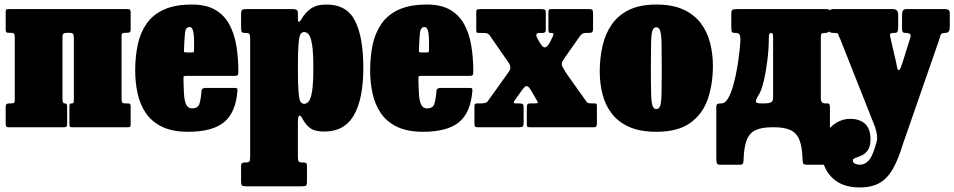

<svg xmlns="http://www.w3.org/2000/svg" viewBox="-20 -560 4200 845"><path d="M255 -125.5Q255 -105 263.5 -105H264Q271 -105 273.2 -102Q275.5 -99 275.5 -88V-15Q275.5 -6 272.8 -3Q270 0 261.5 0H19Q10 0 7.5 -3.2Q5 -6.5 5 -16V-89Q5 -99.5 9.2 -102.2Q13.5 -105 23 -105H28Q38 -105 41.5 -107.2Q45 -109.5 45 -119V-393Q45 -406 42.5 -410.8Q40 -415.5 27 -415.5H18Q10 -415.5 7.5 -418.8Q5 -422 5 -430.5V-509Q5 -517.5 8.8 -518.8Q12.5 -520 20.5 -520H541Q550 -520 552.5 -516.8Q555 -513.5 555 -504V-431.5Q555 -421 551 -418.2Q547 -415.5 537 -415.5H532Q522.5 -415.5 518.8 -413.2Q515 -411 515 -401.5V-127.5Q515 -114.5 517.5 -109.8Q520 -105 533 -105H542Q550.5 -105 552.8 -101.8Q555 -98.5 555 -90V-11Q555 -3 551.5 -1.5Q548 0 539.5 0H296.5Q288.5 0 287 -3.8Q285.5 -7.5 285.5 -15.5V-90.5Q285.5 -99 287.5 -102Q289.5 -105 296.5 -105H297Q302.5 -105 303.8 -108.2Q305 -111.5 305 -124.5V-395Q305 -406.5 301.2 -411Q297.5 -415.5 286 -415.5H277Q265 -415.5 260 -412.2Q255 -409 255 -396Z M575 -250Q575 -310 586 -362.5Q597 -415 624.5 -455Q652 -495 700.8 -517.5Q749.5 -540 825 -540Q887 -540 926.8 -517Q966.5 -494 988.8 -453.5Q1011 -413 1020 -359.5Q1029 -306 1029 -245Q1029 -233.5 1026.2 -229.8Q1023.5 -226 1012 -226H799Q788.5 -226 788 -223.2Q787.5 -220.5 787.5 -211Q788 -175.5 789.8 -146.5Q791.5 -117.5 799.2 -100.2Q807 -83 825 -83Q851 -83 857.5 -102.5Q864 -122 867 -161Q868 -173 885 -173H1011Q1021.5 -173 1023.5 -170.8Q1025.5 -168.5 1025 -160Q1017.5 -64.5 966 -22.2Q914.5 20 808 20Q738.5 20 693 -2.2Q647.5 -24.5 621.8 -62.5Q596 -100.5 585.5 -149Q575 -197.5 575 -250ZM803 -329H821Q831.5 -329 832.5 -330.8Q833.5 -332.5 834 -342.5Q835.5 -384 832 -412.5Q828.5 -441 814 -441Q797 -441 794.2 -415Q791.5 -389 790 -347.5Q789.5 -336.5 789.8 -332.8Q790 -329 803 -329Z M1041 -441V-497.5Q1041 -513 1046 -516.5Q1051 -520 1065.5 -520H1268.5Q1279 -520 1285 -516.8Q1291 -513.5 1291 -502V-475Q1291 -464 1295.8 -464.2Q1300.5 -464.5 1307.5 -477Q1322 -503 1347.5 -521.5Q1373 -540 1417 -540Q1506.5 -540 1542.8 -468Q1579 -396 1579 -261Q1579 -126 1537.8 -53.5Q1496.5 19 1407 19Q1366 19 1345.5 4Q1325 -11 1311.5 -37Q1303.5 -52.5 1297.2 -51.2Q1291 -50 1291 -13V129Q1291 145 1294.2 150Q1297.5 155 1310.5 155H1313.5Q1323.5 155 1327.2 157.8Q1331 160.5 1331 171V239Q1331 254 1326.5 257Q1322 260 1306.5 260H1063.5Q1048.5 260 1044.8 256Q1041 252 1041 238V174Q1041 162.5 1044.2 158.8Q1047.5 155 1059.5 155H1061.5Q1074.5 155 1077.8 150.2Q1081 145.5 1081 128.5V-389Q1081 -406.5 1077 -410.8Q1073 -415 1063.5 -415H1058.5Q1047.5 -415 1044.2 -419.2Q1041 -423.5 1041 -441ZM1291 -261Q1291 -189 1293.8 -155.5Q1296.5 -122 1302.5 -112.5Q1308.5 -103 1319 -103Q1328.5 -103 1337.8 -112.5Q1347 -122 1353 -155.5Q1359 -189 1359 -261Q1359 -333 1353 -366.5Q1347 -400 1337.8 -409.5Q1328.5 -419 1319 -419Q1308.5 -419 1302.5 -409.5Q1296.5 -400 1293.8 -366.5Q1291 -333 1291 -261Z M1609 -250Q1609 -310 1620 -362.5Q1631 -415 1658.5 -455Q1686 -495 1734.8 -517.5Q1783.5 -540 1859 -540Q1921 -540 1960.8 -517Q2000.5 -494 2022.8 -453.5Q2045 -413 2054 -359.5Q2063 -306 2063 -245Q2063 -233.5 2060.2 -229.8Q2057.5 -226 2046 -226H1833Q1822.5 -226 1822 -223.2Q1821.5 -220.5 1821.5 -211Q1822 -175.5 1823.8 -146.5Q1825.5 -117.5 1833.2 -100.2Q1841 -83 1859 -83Q1885 -83 1891.5 -102.5Q1898 -122 1901 -161Q1902 -173 1919 -173H2045Q2055.5 -173 2057.5 -170.8Q2059.5 -168.5 2059 -160Q2051.5 -64.5 2000 -22.2Q1948.5 20 1842 20Q1772.5 20 1727 -2.2Q1681.5 -24.5 1655.8 -62.5Q1630 -100.5 1619.5 -149Q1609 -197.5 1609 -250ZM1837 -329H1855Q1865.5 -329 1866.5 -330.8Q1867.5 -332.5 1868 -342.5Q1869.5 -384 1866 -412.5Q1862.5 -441 1848 -441Q1831 -441 1828.2 -415Q1825.5 -389 1824 -347.5Q1823.5 -336.5 1823.8 -332.8Q1824 -329 1837 -329Z M2400.5 -374.5 2411.5 -396.5Q2421 -415 2409 -415H2401.5Q2393.5 -415 2393.5 -429.5V-499.5Q2393.5 -511.5 2394.8 -515.8Q2396 -520 2408 -520H2572Q2584.5 -520 2587.2 -516Q2590 -512 2590 -499V-436Q2590 -421 2585.5 -418Q2581 -415 2566 -415H2556Q2542 -415 2531.5 -400L2469 -311Q2458.5 -296 2455.5 -290.2Q2452.5 -284.5 2452.5 -277.5Q2452.5 -270 2458 -261.8Q2463.5 -253.5 2474 -235L2559.5 -115Q2563 -109 2567 -107Q2571 -105 2582 -105H2598.5Q2604.5 -105 2605.8 -101.8Q2607 -98.5 2607 -92V-14Q2607 0 2595 0H2310.5Q2302 0 2300.2 -3.8Q2298.5 -7.5 2298.5 -16V-85Q2298.5 -97 2301.2 -101Q2304 -105 2315.5 -105H2330Q2343.5 -105 2346 -106.5Q2348.5 -108 2344.5 -115L2319 -159Q2310.5 -173 2306 -177Q2301.5 -181 2298.5 -181Q2292.5 -181 2290.2 -178.5Q2288 -176 2279.5 -166L2245.5 -119Q2241 -111.5 2241 -108.2Q2241 -105 2249 -105H2262.5Q2273 -105 2278.8 -102.8Q2284.5 -100.5 2284.5 -89V-21.5Q2284.5 -7.5 2281.2 -3.8Q2278 0 2264.5 0H2082Q2072 0 2070 -4Q2068 -8 2068 -18V-88.5Q2068 -98 2070 -101.5Q2072 -105 2081 -105H2097Q2106.5 -105 2114.5 -106.8Q2122.5 -108.5 2127 -115L2207.5 -227.5Q2216 -239.5 2221 -246.8Q2226 -254 2226 -263Q2226 -273.5 2218.2 -284.2Q2210.5 -295 2200.5 -310L2136 -403Q2131 -410.5 2125 -412.8Q2119 -415 2104 -415H2091Q2080 -415 2078 -417Q2076 -419 2076 -430V-506.5Q2076 -516.5 2080 -518.2Q2084 -520 2094 -520H2363Q2371 -520 2376.5 -517.8Q2382 -515.5 2382 -507V-427.5Q2382 -415 2368 -415H2355Q2342.5 -415 2340.8 -408.8Q2339 -402.5 2342.5 -396.5L2352.5 -377.5Q2356.5 -370.5 2363.5 -361Q2370.5 -351.5 2377 -351.5Q2389 -351.5 2400.5 -374.5Z M2619.5 -245Q2619.5 -305 2631.8 -358.2Q2644 -411.5 2672.5 -452.5Q2701 -493.5 2749 -516.8Q2797 -540 2868.5 -540Q2940 -540 2988 -517.8Q3036 -495.5 3064.5 -457.5Q3093 -419.5 3105.2 -371Q3117.5 -322.5 3117.5 -270Q3117.5 -190 3095 -124.2Q3072.5 -58.5 3018.2 -19.2Q2964 20 2868.5 20Q2797 20 2749 -1.5Q2701 -23 2672.5 -60Q2644 -97 2631.8 -144.8Q2619.5 -192.5 2619.5 -245ZM2844.5 -270Q2844.5 -193 2845.5 -152Q2846.5 -111 2851.5 -95.5Q2856.5 -80 2868.5 -80Q2880.5 -80 2885.5 -94.5Q2890.5 -109 2891.5 -146Q2892.5 -183 2892.5 -250Q2892.5 -327 2891.5 -368Q2890.5 -409 2885.5 -424.5Q2880.5 -440 2868.5 -440Q2856.5 -440 2851.5 -425.5Q2846.5 -411 2845.5 -374Q2844.5 -337 2844.5 -270Z M3592.5 -397V-127Q3592.5 -105 3611.5 -105H3621.5Q3628.5 -105 3630.5 -100.5Q3632.5 -96 3632.5 -89V149.5Q3632.5 160.5 3628.8 162.8Q3625 165 3613.5 165H3531.5Q3517.5 165 3515 159.2Q3512.5 153.5 3512 141.5Q3510.5 87 3498.5 56.2Q3486.5 25.5 3459.5 12.8Q3432.5 0 3385 0H3380Q3332 0 3304.8 13Q3277.5 26 3265.8 57.5Q3254 89 3252.5 144.5Q3252 156 3249.2 160.5Q3246.5 165 3233.5 165H3149.5Q3137 165 3134.8 157.8Q3132.5 150.5 3132.5 139.5V-91Q3132.5 -99 3137 -102Q3141.5 -105 3155.5 -105Q3172.5 -105 3185.8 -129.5Q3199 -154 3209 -191.5Q3219 -229 3225.5 -269Q3232 -309 3235.2 -341Q3238.5 -373 3238.5 -385.5Q3238.5 -402.5 3234 -408.8Q3229.5 -415 3220 -415H3216Q3204 -415 3201.2 -419.5Q3198.5 -424 3198.5 -440V-500Q3198.5 -514.5 3204.2 -517.2Q3210 -520 3223.5 -520H3614.5Q3626 -520 3629.2 -517.2Q3632.5 -514.5 3632.5 -503V-436Q3632.5 -423 3626.8 -419Q3621 -415 3611.5 -415Q3599.5 -415 3596 -412.2Q3592.5 -409.5 3592.5 -397ZM3373.5 -415Q3368.5 -415 3366 -410.2Q3363.5 -405.5 3363.5 -389Q3363.5 -344.5 3357.2 -294.2Q3351 -244 3341 -202.2Q3331 -160.5 3319 -142Q3303 -117 3307.2 -111Q3311.5 -105 3328 -105H3348.5Q3361.5 -105 3372 -109Q3382.5 -113 3382.5 -130V-398Q3382.5 -415 3375 -415Z M3595.5 101Q3595.5 60.5 3613.2 29.5Q3631 -1.5 3659.8 -19.2Q3688.5 -37 3721.5 -37Q3763 -37 3787 -15.2Q3811 6.5 3811 52Q3811 85 3799.2 101.2Q3787.5 117.5 3772.2 124.2Q3757 131 3745.2 134.8Q3733.5 138.5 3733.5 146.5Q3733.5 156.5 3743.8 160.8Q3754 165 3763.5 165Q3785.5 165 3801.5 148.2Q3817.5 131.5 3830.5 90L3837.5 66Q3843 48.5 3837.8 24Q3832.5 -0.5 3825.5 -15.5L3677.5 -389Q3669.5 -405 3668.8 -410Q3668 -415 3653 -415H3649.5Q3638.5 -415 3632.8 -418.2Q3627 -421.5 3627 -432V-505Q3627 -512 3632.8 -516Q3638.5 -520 3645.5 -520H3909.5Q3933 -520 3933 -495V-442.5Q3933 -427.5 3930.2 -421.2Q3927.5 -415 3916.5 -415H3910Q3893.5 -415 3897.5 -400L3918 -310.5Q3924.5 -285 3927.2 -268.2Q3930 -251.5 3935 -251.5Q3940.5 -251.5 3943.5 -260.8Q3946.5 -270 3953 -287.5L3987.5 -398Q3991 -415 3968 -415H3966.5Q3955.5 -415 3952.8 -419Q3950 -423 3950 -433V-495Q3950 -508 3954 -514Q3958 -520 3970.5 -520H4139.5Q4160 -520 4160 -503V-440Q4160 -415 4139.5 -415H4139Q4122 -415 4119.2 -405.5Q4116.5 -396 4113 -384L3954.5 72Q3934.5 138.5 3910.8 181.2Q3887 224 3852.2 244.5Q3817.5 265 3763.5 265Q3683.5 265 3639.5 219.2Q3595.5 173.5 3595.5 101Z"/></svg>

Font: Besley* Condensed Fatface
Style: Regular
Weight: 900
Width: 3
Designer: Owen Earl
Foundry: indestructible type*
Version: Version 3.000; ttfautohint (v1.8.3)